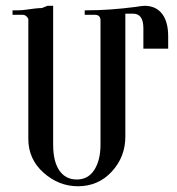

<svg xmlns="http://www.w3.org/2000/svg" viewBox="-20 -649 614 665"><path d="M562.5 -480.5H476.6V-550.8Q476.6 -601.6 441.4 -601.6Q425.8 -601.6 414.1 -601.6V-175.8Q414.1 -105.5 367.2 -54.7Q320.3 -3.9 250 -3.9Q183.6 -3.9 130.9 -50.8Q78.1 -97.7 78.1 -168V-582Q78.1 -585.9 72.3 -591.8Q66.4 -597.7 58.6 -597.7H23.4V-613.3H43Q54.7 -613.3 68.4 -615.2Q82 -617.2 97.7 -619.1Q113.3 -621.1 125 -621.1L144.5 -628.9H164.1V-148.4Q164.1 -89.8 185.5 -58.6Q207 -27.3 246.1 -27.3Q285.2 -27.3 306.6 -60.5Q328.1 -93.8 328.1 -148.4V-578.1Q328.1 -597.7 308.6 -597.7H273.4V-613.3H281.2Q359.4 -613.3 449.2 -625Q472.7 -628.9 480.5 -628.9Q519.5 -628.9 541 -601.6Q562.5 -574.2 562.5 -523.4Z"/></svg>

Font: 和音 by 宁静之雨，公众号njzyshare
Style: Regular
Weight: 400
Designer: Steve Matteson
Foundry: Ascender Corporation
Version: Version 6.00;June 8, 2018;FontCreator 11.0.0.2388 32-bit